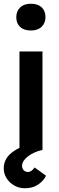

<svg xmlns="http://www.w3.org/2000/svg" viewBox="-36 -802 315 1026"><path d="M68 0V-527H191V0ZM129 -639Q92 -639 71.5 -658Q51 -677 51 -710Q51 -742 71.5 -762Q92 -782 129 -782Q166 -782 186.5 -763Q207 -744 207 -710Q207 -679 186.5 -659Q166 -639 129 -639ZM97 204Q66 204 40.5 189.5Q15 175 -0.5 151Q-16 127 -16 98Q-16 47 27 13.5Q70 -20 152 -43L188 0Q144 10 113 34Q82 58 82 84Q82 99 91 108Q100 117 114 117Q132 117 149 93L210 137Q198 163 169 183.5Q140 204 97 204Z"/></svg>

Font: Lexend Deca Medium
Style: Regular
Weight: 500
Designer: Bonnie Shaver-Troup, Thomas Jockin
Foundry: Lexend
Version: Version 1.008; ttfautohint (v1.8.4.7-5d5b)